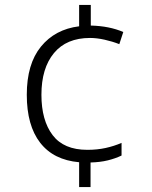

<svg xmlns="http://www.w3.org/2000/svg" viewBox="-20 -810 611 774"><path d="M346 -707Q384 -706 416.5 -699.5Q449 -693 477 -681L461 -632Q433 -643 401.5 -650Q370 -657 343 -657Q248 -657 197.5 -596Q147 -535 147 -428Q147 -325 192 -265.5Q237 -206 332 -206Q372 -206 406 -213.5Q440 -221 470 -234V-183Q445 -171 414.5 -163.5Q384 -156 345 -155V-56H299V-156Q196 -165 142 -234.5Q88 -304 88 -428Q88 -552 145 -622Q202 -692 299 -704V-790H346Z"/></svg>

Font: Noto Sans Malayalam UI Light
Style: Regular
Weight: 300
Designer: Jelle Bosma - Monotype Design Team
Foundry: Monotype Imaging Inc.
Version: Version 2.104; ttfautohint (v1.8.4.7-5d5b)